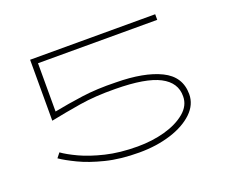

<svg xmlns="http://www.w3.org/2000/svg" viewBox="-87 -600 868 740"><g transform="rotate(-20 347.0 -230.0)"><path d="M376 -275Q492 -274 559.5 -241Q627 -208 627 -136Q627 -93 592.5 -60Q558 -27 499.5 -8.5Q441 10 370 10Q293 10 233 -5Q173 -20 130.5 -40.5Q88 -61 65 -77L80 -96Q102 -80 142.5 -61Q183 -42 241 -28Q299 -14 372 -14Q432 -14 484 -28.5Q536 -43 569 -70.5Q602 -98 602 -136Q603 -192 546.5 -221.5Q490 -251 366 -252Q283 -253 219 -242.5Q155 -232 96 -220V-470H609V-447H120V-249Q176 -260 237.5 -268.5Q299 -277 376 -275Z"/></g></svg>

Font: Padyakke Expanded One
Style: Regular
Weight: 400
Designer: James Puckett
Foundry: Dunwich Type Founders
Version: Version 1.500; ttfautohint (v1.8.4.7-5d5b)